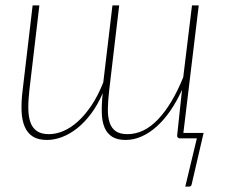

<svg xmlns="http://www.w3.org/2000/svg" viewBox="-20 -513 833 712"><path d="M717 -493 660 -20H735L691 169.5Q689.5 179 681 179H667L710 0H647.5Q642 0 639.2 -3.2Q636.5 -6.5 637 -11.5L655 -180Q635.5 -137 611.8 -102.5Q588 -68 561.2 -44Q534.5 -20 505.2 -7Q476 6 446 6Q415 6 396.2 -5.8Q377.5 -17.5 368 -39.5Q358.5 -61.5 357.5 -93.8Q356.5 -126 361 -167.5Q342 -123.5 317.5 -91Q293 -58.5 265.8 -37Q238.5 -15.5 210 -4.8Q181.5 6 154.5 6Q122 6 102 -6.5Q82 -19 71.8 -42.8Q61.5 -66.5 60 -100.8Q58.5 -135 64 -179L101 -493H126L89 -179Q84.5 -140 85 -109.8Q85.5 -79.5 93.2 -58.5Q101 -37.5 117.5 -26.5Q134 -15.5 161.5 -15.5Q187.5 -15.5 214.8 -27Q242 -38.5 268.5 -62.2Q295 -86 319.2 -122Q343.5 -158 363 -207.5L397 -493H422L385 -179Q380.5 -140 380 -109.8Q379.5 -79.5 386.5 -58.5Q393.5 -37.5 409.2 -26.5Q425 -15.5 452.5 -15.5Q514 -15.5 566.2 -70.5Q618.5 -125.5 659.5 -226.5L692 -493Z"/></svg>

Font: Lato Thin
Style: Italic
Weight: 200
Italic angle: -7°
Designer: Lukasz Dziedzic
Foundry: tyPoland Lukasz Dziedzic
Version: Version 2.007; 2014-02-27